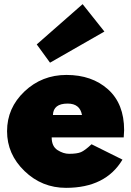

<svg xmlns="http://www.w3.org/2000/svg" viewBox="-20 -889 632 925"><path d="M14 -257Q14 -369 98 -448.5Q182 -528 300 -528Q423 -528 500.5 -458.5Q578 -389 578 -262Q578 -251 576 -227H229Q229 -184 257 -166Q285 -148 313 -148Q351 -148 370 -156Q389 -164 421 -194L570 -120Q489 16 298 16Q182 16 98 -65Q14 -146 14 -257ZM235 -335H375Q365 -390 306 -390Q237 -390 235 -335ZM157 -675 378 -869 483 -737 221 -587Z"/></svg>

Font: Spartan MB
Style: Regular
Weight: 900
Designer: Matt Bailey
Foundry: Matt Bailey
Version: Version 001.001